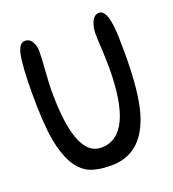

<svg xmlns="http://www.w3.org/2000/svg" viewBox="-110 -656 669 742"><g transform="rotate(-20 225.0 -285.5)"><path d="M224 0Q164 0 130 -17Q64 -51 42 -175Q30 -243 30 -366Q30 -420 32.5 -459.5Q35 -499 40 -524Q49 -567 73 -567Q93 -567 103 -548Q112 -532 112 -511Q112 -497 111 -477Q110 -457 108 -431Q106 -404 105 -384Q104 -364 104 -350Q104 -78 210 -78Q344 -78 344 -360Q344 -371 343.5 -389Q343 -407 342 -430Q339 -477 339 -499Q339 -523 347 -544Q358 -571 379 -571Q410 -571 417 -492Q420 -467 420 -386Q420 -226 394 -142Q349 0 224 0Z"/></g></svg>

Font: Dongol
Style: Regular
Weight: 400
Designer: Abdo Mohamed and Ibrahim Hamdi
Foundry: Protype Foundry
Version: Version 1.000;hotconv 1.0.109;makeotfexe 2.5.65596